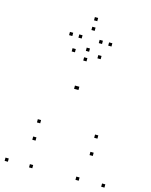

<svg xmlns="http://www.w3.org/2000/svg" viewBox="-138 -1040 897 1139"><g transform="rotate(15 310.0 -471.0)"><path d="M397.8 -720V-740H377.8V-720ZM239.7 -720V-740H219.7V-720ZM23.5 10V-10H3.5V10ZM173.4 10V-10H153.4V10ZM310.8 -509.5V-529.5H290.8V-509.5ZM317.9 -509.5V-529.5H297.9V-509.5ZM458.5 10V-10H438.5V10ZM616.5 10V-10H596.5V10ZM501.2 -153.5V-173.5H481.2V-153.5ZM501.2 -259.8V-279.8H481.2V-259.8ZM149.7 -259.8V-279.8H129.7V-259.8ZM149.7 -153.5V-173.5H129.7V-153.5ZM440.2 -809.3V-829.3H420.2V-809.3ZM320 -932.5V-952.5H300V-932.5ZM199.8 -809.3V-829.3H179.8V-809.3ZM320 -685.7V-705.7H300V-685.7ZM257.2 -809.3V-829.3H237.2V-809.3ZM320 -873.2V-893.2H300V-873.2ZM382.2 -809.3V-829.3H362.2V-809.3ZM320 -745V-765H300V-745Z"/></g></svg>

Font: Monaspace Neon Dots Var
Style: Regular
Weight: 400
Designer: Riley Cran and the Lettermatic Team
Version: Version 1.100 (Monaspace Neon Dots)